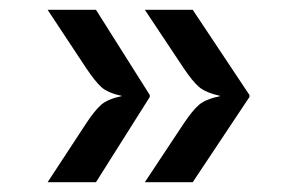

<svg xmlns="http://www.w3.org/2000/svg" viewBox="-20 -472 603 391"><path d="M175.5 -101H77L156 -221.5Q172.5 -246.5 185.5 -258.2Q198.5 -270 228.5 -276.5Q199 -283 186.2 -294.8Q173.5 -306.5 156 -332.5L77 -452H175.5L285 -278.5V-274.5ZM372.5 -101H275L354.5 -221Q372 -247 385.2 -258.5Q398.5 -270 429 -276.5Q398.5 -283.5 385.2 -295Q372 -306.5 354.5 -332.5L275 -452H372.5L488 -278.5V-274.5Z"/></svg>

Font: Spline Sans
Style: Regular
Weight: 400
Designer: Eben Sorkin, Mirko Velimirovic
Foundry: Sorkin Type
Version: Version 1.001